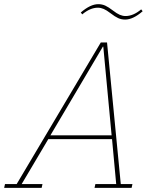

<svg xmlns="http://www.w3.org/2000/svg" viewBox="-62 -902 733 922"><path d="M-38 -18H18L422 -698H452L518 -18H574L570 0H392L396 -18H496L476 -234H170L42 -18H142L138 0H-42ZM180 -252H474L434 -678H432ZM539 -808Q521 -808 505.5 -815Q490 -822 468 -839Q450 -853 436 -859Q422 -865 408 -865Q371 -865 333 -833L326 -842Q372 -882 410 -882Q428 -882 443.5 -875Q459 -868 481 -851Q499 -837 513 -831Q527 -825 541 -825Q578 -825 616 -857L623 -848Q577 -808 539 -808Z"/></svg>

Font: IBM Plex Serif Thin
Style: Italic
Weight: 100
Italic angle: -14°
Designer: Mike Abbink, Paul van der Laan, Pieter van Rosmalen
Foundry: Bold Monday
Version: Version 3.001